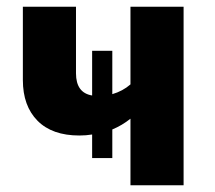

<svg xmlns="http://www.w3.org/2000/svg" viewBox="-20 -551 640 571"><path d="M526 -531V0H368V-198Q343 -178 314 -166V-81H254V-151Q236 -148 216 -148Q135 -148 91.5 -192Q48 -236 48 -313V-531H206V-333Q206 -275 254 -267V-400H314V-271Q345 -280 368 -300V-531Z"/></svg>

Font: Fira Mono
Style: Bold
Weight: 700
Monospace: yes
Designer: Carrois Corporate & Edenspiekermann AG
Foundry: Carrois Corporate GbR & Edenspiekermann AG
Version: Version 3.206